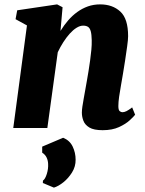

<svg xmlns="http://www.w3.org/2000/svg" viewBox="-20 -584 662 876"><path d="M256 -443Q272 -469 291 -491Q310 -513 332.5 -529.2Q355 -545.5 381 -554.8Q407 -564 437 -564Q493.5 -564 529 -531.2Q564.5 -498.5 564.5 -419Q564.5 -403.5 560.2 -372.8Q556 -342 550.8 -308Q545.5 -274 541 -247Q537 -222 532 -194.8Q527 -167.5 523.5 -142.8Q520 -118 520 -100Q520 -82 526 -77Q532 -72 538.5 -72Q547 -72 556.8 -76.8Q566.5 -81.5 583 -94L596.5 -60.5Q590.5 -52.5 572.2 -35.5Q554 -18.5 523 -4.2Q492 10 448.5 10Q408 10 387.8 -2.2Q367.5 -14.5 360.5 -33Q353.5 -51.5 353.5 -70Q353.5 -81 355.8 -97.2Q358 -113.5 361.8 -133.5Q365.5 -153.5 369.2 -174.8Q373 -196 376.5 -216Q380 -236.5 384 -260.2Q388 -284 391.2 -308.5Q394.5 -333 396.8 -356.5Q399 -380 398.5 -400.5Q398 -427 394 -441.5Q390 -456 381.5 -461.5Q373 -467 359.5 -467Q345 -467 329.2 -457.2Q313.5 -447.5 298.2 -430.5Q283 -413.5 269 -391.8Q255 -370 243.5 -345.5L196 0H40.5L103 -468L51 -496.5L58.5 -537L240.5 -564L265.5 -551ZM226 272 175.5 251 176 240Q186 233.5 193.5 209.8Q201 186 199.5 163Q199 148.5 192.8 135Q186.5 121.5 172.5 112.5V85L268 44.5Q298 56.5 311.5 84.5Q325 112.5 325 144.5Q325.5 175.5 308.8 202.5Q292 229.5 269 247.8Q246 266 226 272Z"/></svg>

Font: Merriweather 28pt Black
Style: Italic
Weight: 900
Italic angle: -7.8°
Version: Version 2.101